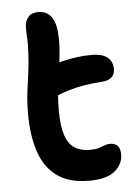

<svg xmlns="http://www.w3.org/2000/svg" viewBox="-52 -753 575 807"><g transform="rotate(-5 235.0 -349.5)"><path d="M292 13Q207 13 156 -24.5Q105 -62 82.5 -130Q60 -198 60 -288Q60 -339 65 -380Q70 -421 75.5 -458Q81 -495 83 -536Q86 -579 84 -606.5Q82 -634 83 -658Q84 -679 97.5 -695.5Q111 -712 140 -712Q182 -712 201 -676Q220 -640 216 -558Q214 -525 210 -495.5Q206 -466 201.5 -435.5Q197 -405 193.5 -370.5Q190 -336 190 -293Q190 -227 203 -188Q216 -149 242 -132.5Q268 -116 306 -116Q330 -116 344 -120.5Q358 -125 368.5 -129.5Q379 -134 393 -134Q413 -134 424 -122Q435 -110 435 -85Q435 -45 400.5 -16Q366 13 292 13ZM179 -351Q143 -336 123 -351.5Q103 -367 103 -397Q103 -423 114 -444Q125 -465 168 -481Q194 -490 224.5 -497.5Q255 -505 286.5 -509Q318 -513 347 -513Q379 -513 398.5 -504.5Q418 -496 427 -481Q436 -466 436 -446Q436 -423 422 -411Q408 -399 384 -397Q340 -394 306.5 -388.5Q273 -383 243 -374Q213 -365 179 -351Z"/></g></svg>

Font: Shantell Sans SemiBold
Style: Regular
Weight: 600
Designer: Stephen Nixon, Anya Danilova, Shantell Martin
Foundry: Arrow Type
Version: Version 1.011;[c5ecc13dd]